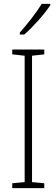

<svg xmlns="http://www.w3.org/2000/svg" viewBox="-20 -969 291 989"><path d="M239 -942V-949H195C165 -901 125 -850 82 -801V-791H105C149 -829 208 -895 239 -942ZM208 0V-25L145 -31V-682L208 -689V-714H43V-689L107 -682V-31L43 -25V0Z"/></svg>

Font: Noto Sans Gujarati Condensed ExtraLight
Style: Regular
Weight: 200
Width: 3
Designer: Jelle Bosma - Monotype Design Team, Universal Thirst
Foundry: Monotype Imaging Inc.
Version: Version 2.106